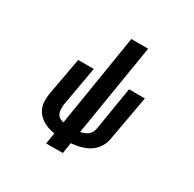

<svg xmlns="http://www.w3.org/2000/svg" viewBox="-201 -1054 1401 1387"><g transform="rotate(30 500.0 -360.5)"><path d="M368 28 353 120H492L506 30C628 19 720 -28 741 -145L808 -518H676L617 -158C609 -114 584 -86 524 -74L649 -841H509L385 -74C342 -83 322 -106 322 -155C322 -172 323 -188 325 -196L382 -518H252L194 -200C192 -186 190 -165 190 -145C190 -61 249 9 368 28Z"/></g></svg>

Font: LINE Seed JP_OTF Bold
Style: Regular
Weight: 700
Designer: LINE & Fontrix & Fontworks
Version: Version 1.009